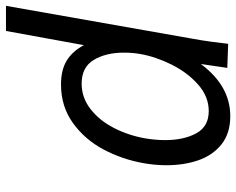

<svg xmlns="http://www.w3.org/2000/svg" viewBox="-96 -506 790 642"><g transform="rotate(90 299.0 -185.0)"><path d="M124.5 -553 205 -550 192 -461.5Q265 -560 366.5 -560Q424 -560 460.8 -530.5Q497.5 -501 514 -453Q530.5 -405 530.5 -346.5Q530.5 -308.5 523.5 -269.5Q511 -199 477.8 -136.2Q444.5 -73.5 389.2 -33.8Q334 6 260.5 6Q212 6 180.8 -13Q149.5 -32 129 -70.5L81.5 190H-2.5L107 -431Q113.5 -466.5 117.5 -496.2Q121.5 -526 124.5 -553ZM440.5 -274.5Q446.5 -310.5 446.5 -341.5Q446.5 -404.5 423.8 -446.2Q401 -488 349.5 -488Q301 -488 260.8 -452.5Q220.5 -417 194 -363.8Q167.5 -310.5 158.5 -258.5Q154 -233 154 -204Q154 -144.5 178.2 -103.8Q202.5 -63 257.5 -63Q304.5 -63 342.8 -92.8Q381 -122.5 405.8 -170.8Q430.5 -219 440.5 -274.5Z"/></g></svg>

Font: JuliaMono Italic
Style: Regular
Weight: 400
Italic angle: -9°
Monospace: yes
Designer: cormullion
Foundry: corm
Version: Version 0.049; ttfautohint (v1.8.4)